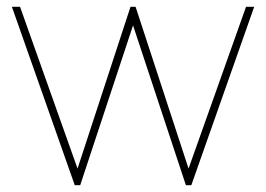

<svg xmlns="http://www.w3.org/2000/svg" viewBox="-20 -545 783 565"><path d="M15 -525H39L217 -24H200L364 -525H379L543 -24H526L704 -525H728L543 0H527L364 -493H379L216 0H200Z"/></svg>

Font: Easer Grotesk Variable
Style: Regular
Weight: 400
Designer: Boardeaser, Bonnie Shaver-Troup, Thomas Jockin
Foundry: Lexend
Version: Version 1.001;Glyphs 3.1.2 (3151)